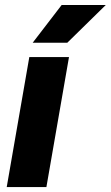

<svg xmlns="http://www.w3.org/2000/svg" viewBox="-20 -760 450 780"><path d="M112.8 -586.4 230.5 -739.7H409.7L253.4 -586.4ZM260.3 -528.3 168.5 0H7.3L99.1 -528.3Z"/></svg>

Font: Mardoto Black
Style: Italic
Weight: 900
Italic angle: -12°
Designer: Christian Robertson, Vahan Hovhannisyan
Foundry: Google
Version: Version 1.000